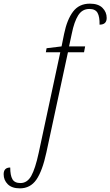

<svg xmlns="http://www.w3.org/2000/svg" viewBox="-119 -790 604 1051"><path d="M-10 241Q-54 241 -76.5 218.5Q-99 196 -99 164Q-99 127 -63 127Q-63 170 -51 191Q-39 212 -7 212Q30 212 52 173Q74 134 93 46L211 -504H132L136 -526L218 -536L232 -605Q248 -683 281 -726.5Q314 -770 373 -770Q419 -770 442 -747Q465 -724 465 -692Q465 -655 426 -655Q427 -698 415 -719.5Q403 -741 370 -741Q331 -741 309 -706Q287 -671 274 -606L259 -536H347L341 -504H253L135 44Q113 146 80 193.5Q47 241 -10 241Z"/></svg>

Font: Noto Serif SemiCondensed ExtraLight
Style: Italic
Weight: 200
Width: 4
Italic angle: -12°
Designer: Monotype Design Team
Foundry: Monotype Imaging Inc.
Version: Version 2.013